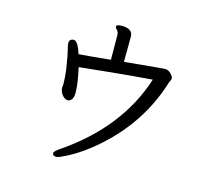

<svg xmlns="http://www.w3.org/2000/svg" viewBox="-115 -903 1230 1110"><g transform="rotate(15 500.0 -348.0)"><path d="M311 66.9Q288.1 66.9 288.1 49.8Q288.1 39.1 325.2 14.2Q634.8 -198.2 734.9 -508.8Q603 -499 454.1 -483.4Q305.2 -467.8 301.8 -467.8Q323.2 -376 323.2 -319.8Q323.2 -272 292 -266.1Q273.9 -266.1 258.5 -283.4Q243.2 -300.8 240.2 -326.2L242.2 -348.1Q242.2 -400.9 231.7 -462.9Q221.2 -524.9 217.8 -537.1Q208 -573.2 208 -585.9Q208 -612.8 234.9 -612.8Q258.8 -612.8 282.2 -540Q338.9 -543.9 471.2 -557.1L470.2 -705.1Q470.2 -722.2 459.7 -732.7Q449.2 -743.2 449.2 -752.9Q453.1 -763.2 481.9 -763.2Q547.9 -763.2 547.9 -715.8L546.9 -564.9Q771 -586.9 788.1 -586.9Q808.1 -586.9 823.5 -570.6Q838.9 -554.2 838.9 -544.9Q838.9 -535.2 834.5 -528.1Q830.1 -521 828.1 -514.2Q751 -263.2 545.9 -80.1Q448.2 5.9 358.9 48.8Q323.2 66.9 311 66.9Z"/></g></svg>

Font: LXGW WenKai Screen
Style: Regular
Weight: 400
Designer: LXGW / Fontworks Inc.
Foundry: LXGW / Fontworks Inc.
Version: Version 1.510;January 18,2025